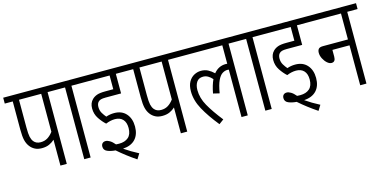

<svg xmlns="http://www.w3.org/2000/svg" viewBox="-71 -1000 2969 1486"><g transform="rotate(-15 1413.5 -257.0)"><path d="M343 -575V0H292V-207Q274 -190 249 -178.5Q224 -167 189 -167Q157 -167 134 -179Q111 -191 96 -211Q79 -233 71.5 -263.5Q64 -294 64 -350V-575H0V-622H425V-575ZM292 -575H114V-352Q114 -301 119.5 -277Q125 -253 137 -238Q156 -214 192 -214Q224 -214 248 -229Q272 -244 292 -271Z M534 -575V0H483V-575H413V-622H616V-575Z M792 -238Q756 -238 718 -222Q691 -246 667 -282Q643 -318 643 -363Q643 -407 670 -433Q685 -448 708 -456.5Q731 -465 777 -465H840V-575H604V-622H977V-575H890V-418H766Q741 -418 727.5 -414Q714 -410 706 -401Q693 -387 693 -361Q693 -333 706 -311.5Q719 -290 733 -274Q764 -285 798 -285Q859 -285 893.5 -246Q928 -207 928 -143Q928 -79 893.5 -42Q859 -5 794 -1Q844 34 906 66L880 108Q801 55 735 -3Q697 -6 670 -17.5Q643 -29 643 -57Q643 -74 652.5 -83.5Q662 -93 678 -93Q693 -93 711.5 -82Q730 -71 750 -47Q762 -46 775 -46Q822 -46 849.5 -70Q877 -94 877 -145Q877 -190 854.5 -214Q832 -238 792 -238Z M1308 -575V0H1257V-207Q1239 -190 1214 -178.5Q1189 -167 1154 -167Q1122 -167 1099 -179Q1076 -191 1061 -211Q1044 -233 1036.5 -263.5Q1029 -294 1029 -350V-575H965V-622H1390V-575ZM1257 -575H1079V-352Q1079 -301 1084.5 -277Q1090 -253 1102 -238Q1121 -214 1157 -214Q1189 -214 1213 -229Q1237 -244 1257 -271Z M1378 -575V-622H1876V-575H1793V0H1743V-380Q1737 -381 1731 -381Q1711 -381 1691 -368.5Q1671 -356 1654.5 -321.5Q1638 -287 1627 -221L1577 -233Q1589 -297 1609 -340Q1593 -358 1575 -368.5Q1557 -379 1536 -379Q1500 -379 1483.5 -353.5Q1467 -328 1467 -290Q1467 -226 1502.5 -163Q1538 -100 1602 -19L1564 9Q1496 -75 1456 -148Q1416 -221 1416 -293Q1416 -340 1433 -369.5Q1450 -399 1476.5 -413Q1503 -427 1532 -427Q1563 -427 1587 -414.5Q1611 -402 1634 -380Q1672 -428 1731 -428Q1737 -428 1743 -427V-575Z M1985 -575V0H1934V-575H1864V-622H2067V-575Z M2243 -238Q2207 -238 2169 -222Q2142 -246 2118 -282Q2094 -318 2094 -363Q2094 -407 2121 -433Q2136 -448 2159 -456.5Q2182 -465 2228 -465H2291V-575H2055V-622H2428V-575H2341V-418H2217Q2192 -418 2178.5 -414Q2165 -410 2157 -401Q2144 -387 2144 -361Q2144 -333 2157 -311.5Q2170 -290 2184 -274Q2215 -285 2249 -285Q2310 -285 2344.5 -246Q2379 -207 2379 -143Q2379 -79 2344.5 -42Q2310 -5 2245 -1Q2295 34 2357 66L2331 108Q2252 55 2186 -3Q2148 -6 2121 -17.5Q2094 -29 2094 -57Q2094 -74 2103.5 -83.5Q2113 -93 2129 -93Q2144 -93 2162.5 -82Q2181 -71 2201 -47Q2213 -46 2226 -46Q2273 -46 2300.5 -70Q2328 -94 2328 -145Q2328 -190 2305.5 -214Q2283 -238 2243 -238Z M2416 -622H2827V-575H2744V0H2694V-320H2557V-265Q2557 -224 2525 -224Q2508 -224 2490.5 -239.5Q2473 -255 2461 -278.5Q2449 -302 2449 -325Q2449 -345 2458.5 -356Q2468 -367 2494 -367H2694V-575H2416Z"/></g></svg>

Font: Noto Sans ExtraCondensed Light
Style: Regular
Weight: 300
Width: 2
Designer: Monotype Design Team
Foundry: Monotype Imaging Inc.
Version: Version 2.013; ttfautohint (v1.8.4.7-5d5b)